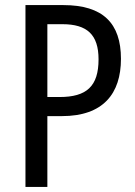

<svg xmlns="http://www.w3.org/2000/svg" viewBox="-20 -734 532 754"><path d="M229 -714H80V0H166V-278H223C385 -278 455 -366 455 -503C455 -643 384 -714 229 -714ZM225 -639C322 -639 367 -598 367 -501C367 -395 320 -353 214 -353H166V-639Z"/></svg>

Font: Noto Sans Malayalam Condensed
Style: Regular
Weight: 400
Width: 3
Designer: Jelle Bosma - Monotype Design Team
Foundry: Monotype Imaging Inc.
Version: Version 2.104